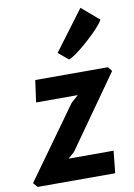

<svg xmlns="http://www.w3.org/2000/svg" viewBox="-117 -951 706 1012"><g transform="rotate(-10 236.5 -445.0)"><path d="M415.7 0H0.2L-20 -23.7L254.2 -405.4L292.8 -439.8H69.8L86 -557H474.9L493.4 -533.9L221.1 -148.3L187.3 -118.5H427.9ZM280.5 -632.7 226.8 -677.2 386.5 -890.5 479.7 -810.7Q473.7 -798.7 456.3 -778.7Q438.8 -758.6 414.9 -735.6Q391 -712.6 365.6 -691Q340.2 -669.4 317.6 -653.5Q295 -637.7 280.5 -632.7Z"/></g></svg>

Font: Merriweather Sans Variable Regular
Style: Italic
Weight: 300
Italic angle: -8°
Designer: Eben Sorkin
Foundry: Eben Sorkin
Version: Version 2.001